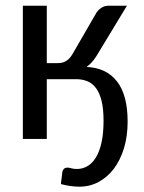

<svg xmlns="http://www.w3.org/2000/svg" viewBox="-20 -498 516 689"><path d="M256.3 108.4Q276.9 108.4 294.4 97.9Q312 87.4 324.7 66.2Q337.4 44.9 344.5 12.5Q351.6 -20 351.6 -64.5Q351.6 -107.4 344.5 -136Q337.4 -164.6 324.5 -181.9Q311.5 -199.2 293.5 -206.5Q275.4 -213.9 252.9 -213.9H147.9V0.5H62V-477.5H147.9V-271.5H187Q205.6 -271.5 218 -279.5Q230.5 -287.6 239.7 -303.2L327.1 -454.1Q334 -463.9 345 -470.7Q356 -477.5 368.2 -477.5H435.5L325.2 -295.4Q316.9 -282.7 308.6 -273.7Q300.3 -264.6 290.5 -257.8Q361.3 -254.9 399.7 -206.1Q438 -157.2 438 -61.5Q438 -8.8 424.8 34.2Q411.6 77.1 388.4 107.7Q365.2 138.2 333.7 155Q302.2 171.9 265.6 171.9Q232.9 171.9 198.7 162.6Q199.7 149.4 201.2 141.1Q202.6 132.8 203.6 119.6Q204.6 112.8 209.2 108.2Q213.9 103.5 222.7 103.5Q228 103.5 236.1 106Q244.1 108.4 256.3 108.4Z"/></svg>

Font: Carlito
Style: Regular
Weight: 400
Designer: Lukasz Dziedzic
Foundry: tyPoland Lukasz Dziedzic
Version: Version 1.103; Beta1; all basic design good, some composites